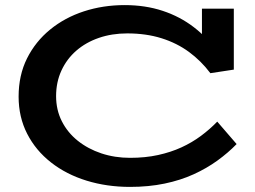

<svg xmlns="http://www.w3.org/2000/svg" viewBox="-20 -720 1002 753"><path d="M490 13Q399 13 319.5 -11.5Q240 -36 180 -83Q120 -130 86.5 -195.5Q53 -261 53 -341Q53 -425 86 -491Q119 -557 176.5 -604Q234 -651 309 -675.5Q384 -700 469 -700Q550 -700 618 -677.5Q686 -655 740 -613.5Q794 -572 833 -516L772 -531V-686H897V-447L805 -433Q769 -481 721.5 -516Q674 -551 613.5 -570Q553 -589 479 -589Q419 -589 368 -571.5Q317 -554 279.5 -521.5Q242 -489 221 -443.5Q200 -398 200 -343Q200 -289 222.5 -244.5Q245 -200 285 -168Q325 -136 377.5 -118.5Q430 -101 490 -101Q550 -101 600 -112Q650 -123 691.5 -142Q733 -161 768 -187Q803 -213 832 -243L908 -155Q875 -121 833 -90.5Q791 -60 739.5 -36.5Q688 -13 625.5 0Q563 13 490 13Z"/></svg>

Font: BioRhyme SemiExpanded
Style: Bold
Weight: 700
Width: 6
Designer: Aoife Mooney
Foundry: Aoife Mooney Type
Version: Version 1.600;gftools[0.9.33]